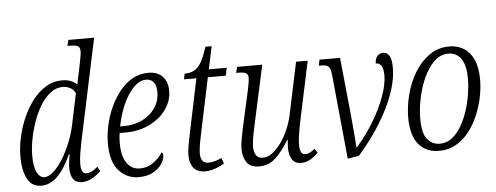

<svg xmlns="http://www.w3.org/2000/svg" viewBox="-50 -892 2673 1035"><g transform="rotate(-5 1286.0 -375.0)"><path d="M136 10Q83 10 59.5 -36Q36 -82 36 -156Q36 -204 47.5 -257.5Q59 -311 81 -362Q103 -413 134.5 -454.5Q166 -496 206.5 -521Q247 -546 296 -546Q345 -546 376 -516Q378 -531 382 -548.5Q386 -566 389 -579L401 -639Q404 -655 406.5 -670Q409 -685 409 -693Q409 -715 396.5 -721.5Q384 -728 359 -728H341L348 -760H488L371 -209Q365 -180 359.5 -145.5Q354 -111 354 -87Q354 -35 383 -35Q411 -35 444 -65L458 -42Q440 -21 411.5 -5.5Q383 10 355 10Q293 10 293 -74Q293 -88 295.5 -106.5Q298 -125 302 -146H298Q261 -65 221.5 -27.5Q182 10 136 10ZM156 -34Q179 -34 205 -57.5Q231 -81 255.5 -120Q280 -159 299 -206Q318 -253 328 -299L364 -470Q354 -491 335.5 -500.5Q317 -510 296 -510Q259 -510 228.5 -486Q198 -462 174 -422.5Q150 -383 133.5 -335.5Q117 -288 108.5 -241Q100 -194 100 -156Q100 -94 116 -64Q132 -34 156 -34Z M662 10Q598 10 555 -38Q512 -86 512 -185Q512 -230 522.5 -280Q533 -330 554 -377Q575 -424 605.5 -462.5Q636 -501 675 -523.5Q714 -546 762 -546Q811 -546 838.5 -517.5Q866 -489 866 -439Q866 -385 833 -339Q800 -293 743 -264.5Q686 -236 614 -236H580Q578 -225 577 -209Q576 -193 576 -182Q576 -111 602 -73.5Q628 -36 673 -36Q714 -36 746 -59.5Q778 -83 796 -112Q804 -110 804 -95Q804 -75 788.5 -50.5Q773 -26 741.5 -8Q710 10 662 10ZM605 -271Q661 -271 705.5 -292.5Q750 -314 776 -352Q802 -390 802 -439Q802 -474 787.5 -492Q773 -510 747 -510Q718 -510 692.5 -489Q667 -468 645.5 -433Q624 -398 609 -356Q594 -314 586 -271Z M1022 10Q980 10 959.5 -15Q939 -40 939 -83Q939 -106 943.5 -131.5Q948 -157 954 -187L1018 -494H951L957 -524Q986 -524 1007.5 -535Q1029 -546 1046.5 -575Q1064 -604 1081 -659H1115L1089 -536H1186L1177 -494H1080L1016 -189Q1001 -120 1001 -88Q1001 -35 1043 -35Q1061 -35 1080 -40.5Q1099 -46 1115 -54L1126 -24Q1101 -8 1074.5 1Q1048 10 1022 10Z M1542 10Q1508 10 1492.5 -14Q1477 -38 1477 -76Q1477 -93 1480 -119H1476Q1442 -62 1404.5 -26.5Q1367 9 1314 9Q1266 9 1246.5 -20.5Q1227 -50 1227 -93Q1227 -117 1233 -149Q1239 -181 1245 -209L1288 -402Q1293 -424 1296 -443Q1299 -462 1299 -472Q1299 -491 1287 -497.5Q1275 -504 1246 -504H1234L1242 -536H1378L1310 -223Q1303 -192 1296.5 -157.5Q1290 -123 1290 -100Q1290 -72 1301 -54Q1312 -36 1338 -36Q1365 -36 1390.5 -55.5Q1416 -75 1438.5 -107Q1461 -139 1477.5 -178Q1494 -217 1502 -256L1561 -536H1624L1553 -202Q1547 -172 1542.5 -142Q1538 -112 1538 -88Q1538 -35 1567 -35Q1580 -35 1593 -41.5Q1606 -48 1619 -60L1634 -37Q1617 -19 1593 -4.5Q1569 10 1542 10Z M1748 -451Q1744 -486 1732.5 -495Q1721 -504 1692 -504H1681L1688 -536H1799L1829 -239Q1832 -206 1835.5 -168.5Q1839 -131 1841.5 -98Q1844 -65 1845 -47H1847Q1900 -107 1941 -175Q1982 -243 2005.5 -308Q2029 -373 2029 -421Q2029 -490 1988 -489Q1989 -516 2001.5 -529.5Q2014 -543 2032 -543Q2054 -543 2066 -523Q2078 -503 2078 -459Q2078 -403 2059 -342Q2040 -281 2007.5 -220Q1975 -159 1935 -103Q1895 -47 1854 -1L1793 9Z M2288 10Q2217 10 2177 -38.5Q2137 -87 2137 -183Q2137 -242 2153 -305.5Q2169 -369 2201.5 -423.5Q2234 -478 2281.5 -512Q2329 -546 2391 -546Q2433 -546 2467 -526Q2501 -506 2521 -463.5Q2541 -421 2541 -353Q2541 -309 2531 -259.5Q2521 -210 2501 -162.5Q2481 -115 2451 -76Q2421 -37 2380 -13.5Q2339 10 2288 10ZM2295 -28Q2332 -28 2361 -50.5Q2390 -73 2411.5 -110Q2433 -147 2447.5 -191.5Q2462 -236 2469 -280.5Q2476 -325 2476 -362Q2476 -439 2450.5 -473.5Q2425 -508 2383 -508Q2339 -508 2305 -475Q2271 -442 2248 -390.5Q2225 -339 2213 -281Q2201 -223 2201 -172Q2201 -92 2227.5 -60Q2254 -28 2295 -28Z"/></g></svg>

Font: Noto Serif Condensed Light
Style: Italic
Weight: 300
Width: 3
Italic angle: -12°
Designer: Monotype Design Team
Foundry: Monotype Imaging Inc.
Version: Version 2.014; ttfautohint (v1.8.4.7-5d5b)